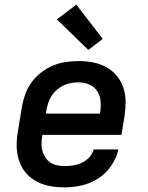

<svg xmlns="http://www.w3.org/2000/svg" viewBox="-20 -802 640 830"><path d="M260 8Q235 8 211.5 5Q188 2 166 -5.5Q144 -13 125 -25.5Q106 -38 91.5 -55Q77 -72 68 -93Q59 -114 55 -137Q51 -160 52 -184Q53 -208 57 -232L75 -342Q80 -370 90 -397Q100 -424 117.5 -447.5Q135 -471 159 -489.5Q183 -508 210 -519Q237 -530 265 -534Q293 -538 321 -538Q352 -538 383 -532Q414 -526 440 -511.5Q466 -497 485 -474Q504 -451 513.5 -422Q523 -393 523 -361.5Q523 -330 518 -298L505 -219H163V-217Q160 -200 159.5 -183Q159 -166 163 -151Q167 -136 175.5 -122.5Q184 -109 197 -100Q210 -91 226.5 -87.5Q243 -84 260 -84Q278 -84 297 -87Q316 -90 334 -98.5Q352 -107 366 -122Q380 -137 385 -156H492Q483 -118 460.5 -85Q438 -52 404.5 -30.5Q371 -9 333.5 -0.5Q296 8 260 8ZM178 -311H412V-313Q417 -338 415 -363Q413 -388 400.5 -407.5Q388 -427 366 -436.5Q344 -446 319 -446Q303 -446 286.5 -443Q270 -440 255 -433Q240 -426 226.5 -414.5Q213 -403 203.5 -388.5Q194 -374 189 -358.5Q184 -343 181 -327ZM362 -586 226 -718 310 -782 424 -634Z"/></svg>

Font: Iosevka Curly SmBdExObl
Style: Regular
Weight: 600
Width: 7
Italic angle: -9°
Monospace: yes
Designer: Belleve Invis
Foundry: Belleve Invis
Version: Version 11.1.0; ttfautohint (v1.8.3)